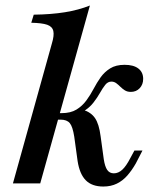

<svg xmlns="http://www.w3.org/2000/svg" viewBox="-20 -661 563 692"><path d="M26.6 0 166.9 -504Q175.8 -533.1 172.2 -549.2Q168.5 -565.3 150 -571.8Q131.5 -578.2 92.7 -579L101.6 -608.1Q164.5 -608.9 214.1 -616.9Q263.7 -625 304 -641.1L125 0ZM352.4 11.3Q311.3 11.3 289.1 -11.3Q266.9 -33.9 259.7 -80.6L247.6 -168.5Q241.9 -204.8 231.5 -217.3Q221 -229.8 198.4 -229.8H168.5L175 -253.2H201.6Q234.7 -253.2 255.6 -266.1Q276.6 -279 291.1 -298.8Q305.6 -318.5 317.3 -340.7Q329 -362.9 342.7 -382.3Q356.5 -401.6 377 -414.5Q397.6 -427.4 429 -427.4Q461.3 -427.4 478.6 -414.1Q496 -400.8 496 -376.6Q496 -356.5 483.5 -343.1Q471 -329.8 451.6 -329.8Q438.7 -329.8 429.8 -335.5Q421 -341.1 413.7 -348.4Q406.5 -355.6 398.8 -361.3Q391.1 -366.9 381.5 -366.9Q368.5 -366.9 359.3 -355.2Q350 -343.5 340.3 -326.2Q330.6 -308.9 316.1 -290.3Q301.6 -271.8 278.2 -258.1L279 -265.3Q308.1 -256.5 322.6 -235.1Q337.1 -213.7 342.7 -169.4L354 -87.1Q358.1 -60.5 366.5 -48.4Q375 -36.3 390.3 -36.3Q406.5 -36.3 420.6 -49.2Q434.7 -62.1 449.2 -90.3L464.5 -118.5H493.5L469.4 -71.8Q455.6 -47.6 439.1 -28.6Q422.6 -9.7 401.2 0.8Q379.8 11.3 352.4 11.3Z"/></svg>

Font: Playfair 5pt SemiExpanded Light SemiBold
Style: Italic
Weight: 600
Italic angle: -15.6°
Version: Version 2.001;gftools[0.9.30]